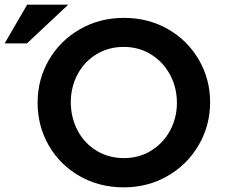

<svg xmlns="http://www.w3.org/2000/svg" viewBox="-97 -793 968 827"><path d="M808 -353Q808 -452 759.5 -535.5Q711 -619 626.5 -667.5Q542 -716 437 -716Q332 -716 247 -667Q162 -618 113.5 -534.5Q65 -451 65 -351Q65 -250 113 -166.5Q161 -83 246 -34.5Q331 14 436 14Q539 14 624 -34.5Q709 -83 758.5 -167.5Q808 -252 808 -353ZM665 -350Q665 -286 636 -231.5Q607 -177 554.5 -144.5Q502 -112 437 -112Q371 -112 318.5 -144Q266 -176 237 -231.5Q208 -287 208 -353Q208 -418 237 -472.5Q266 -527 318 -559Q370 -591 436 -591Q502 -591 554.5 -558Q607 -525 636 -470Q665 -415 665 -350ZM-77 -606H19L197 -773H20Z"/></svg>

Font: Geom SemiBold
Style: Bold
Weight: 600
Version: Version 1.102